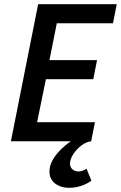

<svg xmlns="http://www.w3.org/2000/svg" viewBox="-20 -674 577 916"><path d="M310 222Q270 222 243 201.5Q216 181 216 144Q216 116 231.5 89Q247 62 270.5 39Q294 16 318 0H32L162 -654H537L519 -563H251L216 -387H443L425 -296H199L157 -91H433L415 0Q390 3 367 21Q344 39 329 62.5Q314 86 314 107Q314 124 326 134Q338 144 354 144Q373 144 393 131L416 188Q394 204 366.5 213Q339 222 310 222Z"/></svg>

Font: Source Sans 3 Semibold
Style: Italic
Weight: 600
Italic angle: -11°
Designer: Paul D. Hunt
Foundry: Adobe
Version: Version 3.052;hotconv 1.1.0;makeotfexe 2.6.0